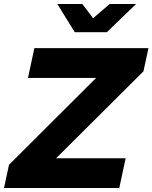

<svg xmlns="http://www.w3.org/2000/svg" viewBox="-56 -941 763 961"><path d="M0 0ZM-36 0 -11 -116 425 -551H84L116 -700H687L662 -584L225 -149H573L541 0ZM356 -921 410 -850 493 -921H625L479 -780H318L231 -921Z"/></svg>

Font: Rosa Sans Black
Style: Italic
Weight: 900
Italic angle: -12°
Designer: Pentagram / MCKL
Foundry: Pentagram / MCKL
Version: Version 1.005;September 16, 2019;FontCreator 11.5.0.2425 64-